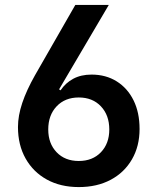

<svg xmlns="http://www.w3.org/2000/svg" viewBox="-20 -750 640 780"><path d="M300 10Q226 10 170.5 -20.5Q115 -51 84 -106Q53 -161 53 -234Q53 -280 70.5 -332Q88 -384 122 -444L286 -730H422L220 -387L226 -383Q246 -413 277.5 -430Q309 -447 352 -447Q410 -447 454 -419.5Q498 -392 522.5 -342.5Q547 -293 547 -226Q547 -156 516 -102.5Q485 -49 429.5 -19.5Q374 10 300 10ZM300 -96Q356 -96 390 -131.5Q424 -167 424 -224Q424 -282 390 -318Q356 -354 300 -354Q244 -354 210 -318Q176 -282 176 -224Q176 -167 210 -131.5Q244 -96 300 -96Z"/></svg>

Font: NKDuy Mono
Style: Bold
Weight: 700
Monospace: yes
Designer: NKDuy
Foundry: NKDuy
Version: Version 2.251; ttfautohint (v1.8.4.7-5d5b)